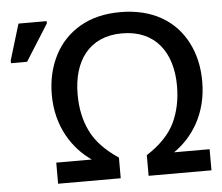

<svg xmlns="http://www.w3.org/2000/svg" viewBox="-52 -783 974 841"><g transform="rotate(-5 435.5 -362.5)"><path d="M445.3 0V-90.8C386.2 -130.4 345.7 -173.3 323.2 -220.7C300.3 -267.6 289.1 -321.3 289.1 -381.8C289.1 -527.8 360.4 -631.8 505.9 -631.8C653.3 -631.8 726.1 -527.8 726.1 -381.8C726.1 -321.8 714.8 -268.1 692.4 -220.7C669.4 -172.9 627.9 -129.4 567.9 -90.8V0H844.2V-92.8H688C769.5 -148.9 837.9 -248.5 837.9 -391.1C837.9 -455.1 825.2 -512.2 799.3 -562.5C747.6 -663.6 647.9 -725.1 505.9 -725.1C436.5 -725.1 377.4 -710.4 328.1 -681.6C278.8 -652.8 241.2 -612.8 215.3 -562C189.5 -511.2 176.3 -454.1 176.3 -390.1C176.3 -249.5 244.6 -148.9 326.2 -92.8H169.9V0ZM81.1 -543.9 182.1 -704.1V-713.9H58.1L10.3 -556.2V-543.9Z"/></g></svg>

Font: Noto Reveo Sans
Style: Regular
Weight: 500
Designer: Monotype Design Team
Foundry: Monotype Imaging Inc.
Version: Version 2.007